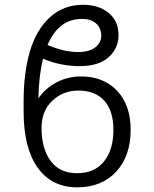

<svg xmlns="http://www.w3.org/2000/svg" viewBox="-20 -780 649 810"><path d="M322.3 -457.5Q416 -457.5 473.6 -397.5Q531.2 -337.4 531.2 -231.9Q531.2 -122.1 470.2 -55.9Q409.2 10.3 305.7 10.3Q197.8 10.3 138.7 -73Q79.6 -156.2 79.6 -310.5V-351.1Q79.6 -473.6 106.4 -564.2Q133.3 -654.8 190.7 -707.3Q248 -759.8 330.6 -759.8Q397 -759.8 438.7 -725.3Q480.5 -690.9 480 -630.9Q479.5 -575.2 437.7 -538.1Q396 -501 315.9 -501Q235.8 -501 161.6 -532.2Q143.6 -460 142.1 -365.2Q171.4 -407.7 218.5 -432.6Q265.6 -457.5 322.3 -457.5ZM180.7 -590.3Q249.5 -560.5 309.1 -560.5Q356.9 -560.5 382.1 -580.3Q407.2 -600.1 407.2 -629.4Q407.2 -660.2 386.2 -680.2Q365.2 -700.2 323.7 -700.2Q227.5 -699.7 180.7 -590.3ZM310.5 -397.9Q245.6 -397.9 200.4 -354.7Q155.3 -311.5 155.3 -241.2Q155.3 -152.8 193.6 -101.1Q231.9 -49.3 305.7 -49.3Q378.9 -49.3 418.7 -98.9Q458.5 -148.4 458.5 -231.9Q458.5 -311.5 420.4 -354.7Q382.3 -397.9 310.5 -397.9Z"/></svg>

Font: Interop Light
Style: Regular
Weight: 300
Designer: Rasmus Andersson, Google, Jang Haemin
Foundry: jhaemin
Version: Version 1.007